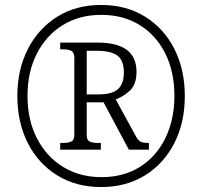

<svg xmlns="http://www.w3.org/2000/svg" viewBox="-20 -745 816 775"><path d="M388 10Q287 10 210.5 -37.5Q134 -85 92 -168Q50 -251 50 -358Q50 -464 92.5 -547Q135 -630 211 -677.5Q287 -725 388 -725Q490 -725 566 -677.5Q642 -630 684 -547Q726 -464 726 -357Q726 -250 683.5 -167Q641 -84 565 -37Q489 10 388 10ZM390 -30Q479 -30 545 -71.5Q611 -113 647.5 -187.5Q684 -262 684 -358Q684 -455 647.5 -528.5Q611 -602 544.5 -643.5Q478 -685 389 -685Q300 -685 233 -643.5Q166 -602 128.5 -528Q91 -454 91 -358Q91 -260 129.5 -186Q168 -112 235 -71Q302 -30 390 -30ZM223 -141V-168H235Q254 -168 267 -173.5Q280 -179 280 -200V-511Q280 -534 267 -540Q254 -546 235 -546H223V-573H375Q531 -573 531 -455Q531 -405 505 -380Q479 -355 447 -344L529 -194Q538 -178 547.5 -173Q557 -168 581 -168V-141H500L398 -332H330V-200Q330 -179 342.5 -173.5Q355 -168 374 -168H387V-141ZM378 -364Q434 -364 457 -386Q480 -408 480 -452Q480 -501 454 -520.5Q428 -540 370 -540H330V-364Z"/></svg>

Font: Noto Serif Ethiopic SemiCondensed Light
Style: Regular
Weight: 300
Width: 4
Designer: Monotype Design Team
Foundry: Monotype Imaging Inc.
Version: Version 2.102; ttfautohint (v1.8.4.7-5d5b)